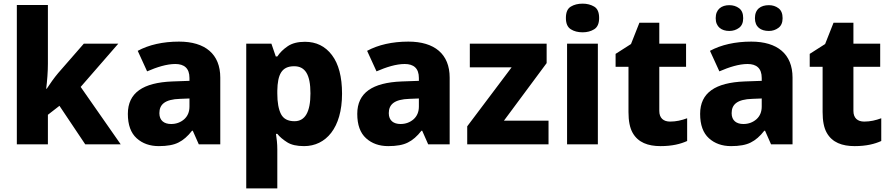

<svg xmlns="http://www.w3.org/2000/svg" viewBox="-20 -787 4857 1047"><path d="M241.2 -759.8H71.8V0H241.2V-161.1L304.2 -210L444.8 0H638.2L419.9 -313L625 -548.8H437L296.9 -388.2C275.4 -362.8 252.4 -330.1 234.9 -303.2H231.9C237.3 -346.7 241.2 -396.5 241.2 -439Z M956.1 -560.1C868.2 -560.1 791.5 -542.5 731 -509.8L782.2 -397.9C835.4 -420.9 888.7 -438 936 -438C984.4 -438 1013.2 -415 1013.2 -361.8V-346.2L918.9 -342.8C760.7 -336.4 677.2 -281.7 677.2 -166C677.2 -106 693.4 -62 725.1 -33.2C756.8 -4.4 797.4 9.8 846.2 9.8C891.6 9.8 927.2 3.4 953.1 -9.8C979 -22.5 1003.9 -43.9 1027.3 -74.2H1031.2L1064 0H1181.2V-363.8C1181.2 -492.2 1098.6 -560.1 956.1 -560.1ZM1013.2 -250V-206.1C1013.2 -176.8 1003.4 -153.8 984.4 -136.7C964.8 -119.6 940.9 -110.8 913.1 -110.8C876 -110.8 849.1 -128.9 849.1 -169.9C849.1 -216.8 878.4 -245.6 962.4 -248Z M1643.1 -559.1C1604.5 -559.1 1573.2 -551.3 1549.3 -535.2C1525.4 -519 1506.3 -500.5 1492.2 -479H1483.9L1460 -548.8H1322.8V240.2H1492.2V27.8C1492.2 -3.9 1488.8 -31.7 1484.9 -57.1H1492.2C1505.4 -40.5 1523.4 -25.4 1545.9 -11.2C1567.9 2.9 1598.6 9.8 1638.2 9.8C1756.8 9.8 1845.2 -88.9 1845.2 -275.9C1845.2 -368.2 1826.7 -438.5 1790 -486.8C1753.4 -535.2 1704.1 -559.1 1643.1 -559.1ZM1584 -425.8C1644 -425.8 1672.9 -380.9 1672.9 -277.8C1672.9 -176.8 1644 -126 1585.9 -126C1549.8 -126 1525.4 -139.2 1512.2 -165C1499 -190.9 1492.2 -228.5 1492.2 -276.9V-292C1493.7 -381.3 1516.1 -425.8 1584 -425.8Z M2207 -560.1C2119.1 -560.1 2042.5 -542.5 1981.9 -509.8L2033.2 -397.9C2086.4 -420.9 2139.6 -438 2187 -438C2235.4 -438 2264.2 -415 2264.2 -361.8V-346.2L2169.9 -342.8C2011.7 -336.4 1928.2 -281.7 1928.2 -166C1928.2 -106 1944.3 -62 1976.1 -33.2C2007.8 -4.4 2048.3 9.8 2097.2 9.8C2142.6 9.8 2178.2 3.4 2204.1 -9.8C2230 -22.5 2254.9 -43.9 2278.3 -74.2H2282.2L2314.9 0H2432.1V-363.8C2432.1 -492.2 2349.6 -560.1 2207 -560.1ZM2264.2 -250V-206.1C2264.2 -176.8 2254.4 -153.8 2235.4 -136.7C2215.8 -119.6 2191.9 -110.8 2164.1 -110.8C2127 -110.8 2100.1 -128.9 2100.1 -169.9C2100.1 -216.8 2129.4 -245.6 2213.4 -248Z M2971.2 -128.9H2728L2960.9 -442.9V-548.8H2542V-419.9H2770L2527.8 -98.1V0H2971.2Z M3157.2 -767.1C3131.8 -767.1 3110.4 -761.7 3092.8 -751C3074.7 -740.2 3065.9 -719.7 3065.9 -689C3065.9 -659.2 3074.7 -638.7 3092.8 -627.4C3110.4 -616.2 3131.8 -610.8 3157.2 -610.8C3181.2 -610.8 3202.1 -616.2 3220.2 -627.4C3238.3 -638.7 3247.1 -659.2 3247.1 -689C3247.1 -719.7 3238.3 -740.2 3220.2 -751C3202.1 -761.7 3181.2 -767.1 3157.2 -767.1ZM3072.3 -548.8V0H3240.2V-548.8Z M3633.8 -124C3598.1 -124 3575.2 -143.1 3575.2 -182.1V-422.9H3721.2V-548.8H3575.2V-663.1H3466.8L3420.9 -546.9L3336.9 -493.2V-422.9H3407.2V-175.8C3407.2 -127.4 3414.6 -89.8 3429.7 -63C3459.5 -9.8 3513.7 9.8 3582 9.8C3646 9.8 3691.4 -2 3727.1 -18.1V-142.1C3696.3 -130.9 3667.5 -124 3633.8 -124Z M3882.8 -688C3882.8 -639.6 3915.5 -618.2 3957 -618.2C3977.5 -618.2 3995.1 -624 4010.3 -635.3C4025.4 -646.5 4032.7 -664.1 4032.7 -688C4032.7 -712.9 4025.4 -731 4010.3 -742.2C3995.1 -753.4 3977.5 -758.8 3957 -758.8C3915.5 -758.8 3882.8 -737.3 3882.8 -688ZM4096.7 -688C4096.7 -639.6 4128.4 -618.2 4172.9 -618.2C4192.9 -618.2 4210 -624 4225.1 -635.3C4240.2 -646.5 4247.6 -664.1 4247.6 -688C4247.6 -712.9 4240.2 -731 4225.1 -742.2C4210 -753.4 4192.9 -758.8 4172.9 -758.8C4128.4 -758.8 4096.7 -737.3 4096.7 -688ZM4076.7 -560.1C3988.8 -560.1 3912.1 -542.5 3851.6 -509.8L3902.8 -397.9C3956.1 -420.9 4009.3 -438 4056.6 -438C4105 -438 4133.8 -415 4133.8 -361.8V-346.2L4039.6 -342.8C3881.3 -336.4 3797.9 -281.7 3797.9 -166C3797.9 -106 3814 -62 3845.7 -33.2C3877.4 -4.4 3918 9.8 3966.8 9.8C4012.2 9.8 4047.9 3.4 4073.7 -9.8C4099.6 -22.5 4124.5 -43.9 4147.9 -74.2H4151.9L4184.6 0H4301.8V-363.8C4301.8 -492.2 4219.2 -560.1 4076.7 -560.1ZM4133.8 -250V-206.1C4133.8 -176.8 4124 -153.8 4105 -136.7C4085.4 -119.6 4061.5 -110.8 4033.7 -110.8C3996.6 -110.8 3969.7 -128.9 3969.7 -169.9C3969.7 -216.8 3999 -245.6 4083 -248Z M4692.4 -124C4656.7 -124 4633.8 -143.1 4633.8 -182.1V-422.9H4779.8V-548.8H4633.8V-663.1H4525.4L4479.5 -546.9L4395.5 -493.2V-422.9H4465.8V-175.8C4465.8 -127.4 4473.1 -89.8 4488.3 -63C4518.1 -9.8 4572.3 9.8 4640.6 9.8C4704.6 9.8 4750 -2 4785.6 -18.1V-142.1C4754.9 -130.9 4726.1 -124 4692.4 -124Z"/></svg>

Font: Noto Reveo Sans
Style: Regular
Weight: 800
Designer: Monotype Design Team
Foundry: Monotype Imaging Inc.
Version: Version 2.007